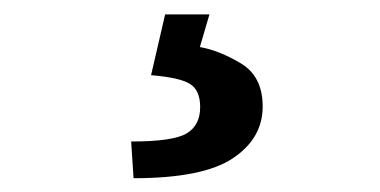

<svg xmlns="http://www.w3.org/2000/svg" viewBox="-20 -41 540 273"><path d="M214.8 -20.5H277.8L264.2 25.9Q292 30.8 322.8 49.3Q353.5 67.9 353.5 110.4Q353.5 155.8 311 184.1Q268.6 212.4 169.9 212.4L166.5 160.2Q226.1 160.2 245.4 148.7Q264.6 137.2 264.6 111.3Q264.6 87.4 250.2 78.4Q235.8 69.3 194.8 65.9Z"/></svg>

Font: RobotoFlex
Style: Regular
Weight: 400
Designer: Berlow after Robertson
Foundry: Google
Version: Version 2.136